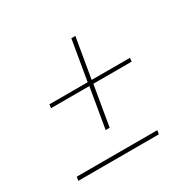

<svg xmlns="http://www.w3.org/2000/svg" viewBox="-124 -690 849 830"><g transform="rotate(-30 300.0 -274.5)"><path d="M255 -131 289 -331H98L100 -349H291L325 -549H345L311 -349H502L500 -331H309L275 -131ZM43 0 46 -19H448L445 0Z"/></g></svg>

Font: Iosevka Aile Thin
Style: Italic
Weight: 100
Italic angle: -9°
Designer: Belleve Invis
Foundry: Belleve Invis
Version: Version 31.1.0; ttfautohint (v1.8.4)